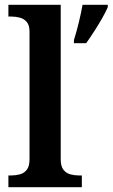

<svg xmlns="http://www.w3.org/2000/svg" viewBox="-20 -780 469 800"><path d="M15 0V-49H28Q45 -49 62.5 -53.5Q80 -58 91.5 -72.5Q103 -87 103 -116V-648Q103 -675 91.5 -688.5Q80 -702 62.5 -706.5Q45 -711 28 -711H15V-760H233V-116Q233 -87 244.5 -72.5Q256 -58 273.5 -53.5Q291 -49 308 -49H321V0ZM288 -613Q298 -644 308 -685Q318 -726 324 -760H429V-750Q420 -729 404.5 -702Q389 -675 371.5 -648Q354 -621 339 -600H288Z"/></svg>

Font: Noto Serif NP Hmong SemiBold
Style: Regular
Weight: 600
Designer: Dalton Maag Ltd
Foundry: Dalton Maag Ltd
Version: Version 1.001; ttfautohint (v1.8.4.7-5d5b)